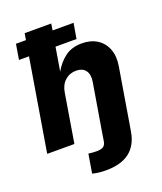

<svg xmlns="http://www.w3.org/2000/svg" viewBox="-167 -834 972 1153"><g transform="rotate(-20 318.5 -257.5)"><path d="M309.6 213.9Q258.3 213.9 222.7 203.6L242.7 83Q255.4 84.5 267.6 85.7Q279.8 86.9 292.5 86.9Q323.7 86.9 337.4 77.6Q351.1 68.4 355 45.9L362.3 0L414.6 -313.5Q421.9 -358.9 402.8 -384.5Q383.8 -410.2 342.8 -410.2Q301.8 -410.2 272.2 -384Q242.7 -357.9 234.9 -311L183.6 0H9.8L107.4 -587.9H43.5L59.6 -685.5H123.5L130.4 -727.5H300.3L293.5 -685.5H427.7L411.1 -587.9H276.9L252 -437.5Q281.7 -489.7 324.5 -521.2Q367.2 -552.7 431.2 -552.7Q488.3 -552.7 528.3 -527.1Q568.4 -501.5 586.2 -455.3Q604 -409.2 593.8 -347.7L536.1 0L528.3 45.9Q500.5 213.9 309.6 213.9Z"/></g></svg>

Font: Inter Extra Bold
Style: Italic
Weight: 800
Italic angle: -9.39999°
Designer: Rasmus Andersson
Foundry: rsms
Version: Version 4.000;git-3c8e0fc